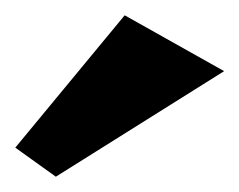

<svg xmlns="http://www.w3.org/2000/svg" viewBox="-20 -822 313 251"><path d="M143 -802 0 -629 53 -591 273 -729Z"/></svg>

Font: Peralta
Style: Regular
Weight: 400
Designer: Astigmatic (AOETI)
Foundry: Astigmatic (AOETI)
Version: Version 1.000